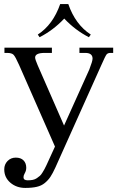

<svg xmlns="http://www.w3.org/2000/svg" viewBox="-20 -692 590 950"><path d="M317.9 -671.9Q353 -570.3 429.2 -521L419.9 -507.8Q352.1 -542.5 297.9 -600.1Q243.7 -542.5 175.8 -507.8L167 -521Q242.2 -569.8 277.8 -671.9ZM105 237.8Q61.5 237.8 31.2 211.9Q1 186 1 146Q1 121.6 17.3 104.7Q33.7 87.9 58.1 87.9Q83 87.9 96.4 101.6Q109.9 115.2 109.9 138.2Q109.9 152.8 102.1 166Q96.2 176.3 96.2 185.1Q96.2 200.2 117.2 200.2Q130.9 200.2 142.1 198Q153.3 195.8 162.4 189.5Q171.4 183.1 177.2 178.2Q183.1 173.3 189.9 162.1Q196.8 150.9 200 145Q203.1 139.2 210 125L252 33.2L74.2 -371.1Q56.2 -411.6 47.1 -420.9Q38.1 -430.2 15.1 -430.2H2V-456.1H236.8V-430.2H201.2Q153.8 -430.2 153.8 -407.2Q153.8 -398.4 166 -370.1L296.9 -70.8L421.9 -348.1Q438 -389.6 438 -401.9Q438 -430.2 401.9 -430.2H373V-456.1H540V-430.2H526.9Q513.2 -430.2 507.1 -422.4Q501 -414.6 481.9 -371.1L253.9 137.2Q240.7 166 229.5 182.9Q218.3 199.7 201.7 213.4Q185.1 227.1 161.9 232.4Q138.7 237.8 105 237.8Z"/></svg>

Font: New Heterodox Mono
Style: Book
Weight: 400
Designer: Hao Chi Kiang <hello@hckiang.com>, Alexey Kryukov <alexios@thessalonica.org.ru>
Version: Version 0.0.3